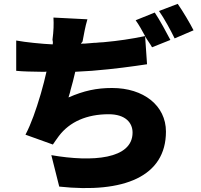

<svg xmlns="http://www.w3.org/2000/svg" viewBox="-20 -896 1040 995"><path d="M983 -739C966 -773 927 -839 901 -876L804 -839C831 -801 865 -738 885 -697L983 -739ZM840 -214C840 -349 724 -440 561 -440C480 -440 415 -426 335 -391C338 -400 340 -409 343 -418L345 -427C354 -458 362 -489 370 -524C398 -526 427 -527 455 -529L466 -530C568 -538 669 -552 742 -563L732 -708C743 -688 759 -668 768 -651L863 -689C845 -724 807 -794 782 -831L683 -791C699 -769 717 -737 732 -709C660 -694 590 -684 524 -678L514 -677C508 -677 501 -676 495 -676L485 -675C479 -674 472 -674 466 -674L456 -673C444 -672 431 -671 419 -670H409C406 -670 403 -669 400 -669C401 -675 407 -677 408 -682C415 -718 421 -756 433 -796L257 -805C259 -769 258 -737 252 -690C254 -682 255 -676 253 -666C224 -667 193 -670 162 -673L152 -674C122 -677 92 -681 64 -686V-529C103 -525 145 -525 194 -524H210C214 -524 218 -524 221 -525C213 -489 203 -450 192 -412L189 -402C167 -328 142 -255 112 -198L254 -147C266 -164 275 -178 285 -191C341 -265 430 -304 543 -304C630 -304 667 -260 667 -209C667 -71 459 -55 246 -92L287 71C622 107 840 19 840 -214Z"/></svg>

Font: Glow Sans SC Normal Heavy
Style: Regular
Weight: 900
Designer: Ryoko NISHIZUKA (kana, bopomofo & ideographs); Paul D. Hunt (Latin, Greek & Cyrillic); Sandoll Communications, Soo-young
Version: Version 0.93